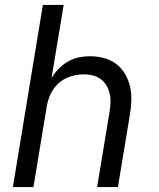

<svg xmlns="http://www.w3.org/2000/svg" viewBox="-20 -755 640 775"><path d="M32 0 153 -735H237L188 -440Q200 -460 217 -477.5Q234 -495 255 -507Q276 -519 298.5 -523.5Q321 -528 343 -528Q372 -528 400 -520.5Q428 -513 449.5 -496.5Q471 -480 485 -456Q499 -432 505 -405Q511 -378 510 -348.5Q509 -319 504 -290L456 0H372L422 -302Q425 -321 426 -340Q427 -359 423 -376.5Q419 -394 410 -409.5Q401 -425 387 -435.5Q373 -446 355.5 -450.5Q338 -455 319 -455Q301 -455 283.5 -451.5Q266 -448 249.5 -440.5Q233 -433 219 -421Q205 -409 194.5 -393.5Q184 -378 178 -361Q172 -344 169 -327L115 0Z"/></svg>

Font: Zed Sans Extended
Style: Italic
Weight: 400
Width: 7
Italic angle: -9°
Designer: Belleve Invis
Foundry: Belleve Invis
Version: Version 1.0.0; ttfautohint (v1.8.4)